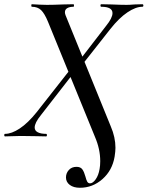

<svg xmlns="http://www.w3.org/2000/svg" viewBox="-49 -645 698 908"><path d="M263 194Q263 174 276.5 159Q290 144 313 144Q332 144 340.5 156Q349 168 355 190Q359 206 363.5 214Q368 222 377 222Q390 222 403.5 203Q417 184 422 154Q425 138 425 117Q425 60 400 2L178 -542Q162 -581 145.5 -597Q129 -613 102 -613Q99 -613 99 -619Q99 -625 102 -625Q114 -625 138 -623L173 -622Q202 -622 250 -624L298 -625Q301 -625 301 -619Q301 -613 298 -613Q280 -613 269 -606.5Q258 -600 258 -587Q258 -581 261 -573L475 -47Q497 4 497 54Q497 70 493 96Q482 161 435.5 202Q389 243 329 243Q299 243 281 229.5Q263 216 263 194ZM-25 -12Q6 -12 44.5 -37.5Q83 -63 124 -114L278 -310L294 -293L144 -100Q115 -64 115 -42Q115 -27 129.5 -19.5Q144 -12 169 -12Q173 -12 173 -6Q173 0 169 0Q139 0 121 -1L49 -2L11 -1Q-1 0 -25 0Q-29 0 -29 -6Q-29 -12 -25 -12ZM305 -331 453 -523Q483 -560 483 -583Q483 -613 430 -613Q426 -613 426 -619Q426 -625 430 -625L477 -624Q523 -622 550 -622Q564 -622 588 -624L624 -625Q629 -625 629 -619Q629 -613 624 -613Q593 -613 553.5 -586.5Q514 -560 473 -508L321 -315Z"/></svg>

Font: Cormorant Garamond SemiBold
Style: Italic
Weight: 600
Italic angle: -10°
Designer: Christian Thalmann (Catharsis Fonts)
Foundry: Catharsis Fonts
Version: Version 4.000